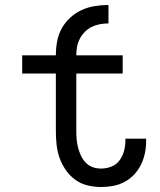

<svg xmlns="http://www.w3.org/2000/svg" viewBox="-20 -742 640 770"><path d="M385 8Q358 8 331 1.5Q304 -5 282 -21Q260 -37 244 -60Q228 -83 219 -108.5Q210 -134 207 -161.5Q204 -189 204 -216V-447H69V-520H204Q204 -548 209 -575.5Q214 -603 227 -627Q240 -651 261 -670.5Q282 -690 307 -701.5Q332 -713 359.5 -717.5Q387 -722 415 -722V-648Q398 -648 381 -645Q364 -642 348.5 -634.5Q333 -627 320.5 -614.5Q308 -602 300 -586.5Q292 -571 289 -554Q286 -537 286 -520H472V-447H286V-216Q286 -199 287.5 -182Q289 -165 293.5 -148.5Q298 -132 305 -117Q312 -102 324 -89.5Q336 -77 352 -71.5Q368 -66 385 -66Q407 -66 427 -74Q447 -82 459.5 -99Q472 -116 477.5 -137Q483 -158 483 -179Q483 -181 483 -182.5Q483 -184 483 -186H566Q566 -183 566 -180.5Q566 -178 566 -175Q566 -151 561 -127Q556 -103 545 -81Q534 -59 517.5 -41.5Q501 -24 479.5 -12.5Q458 -1 434 3.5Q410 8 385 8Z"/></svg>

Font: Iosevka Custom Extended
Style: Regular
Weight: 400
Width: 7
Monospace: yes
Designer: Belleve Invis
Foundry: Belleve Invis
Version: Version 11.2.4; ttfautohint (v1.8.4)